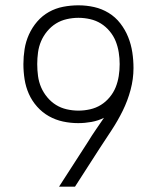

<svg xmlns="http://www.w3.org/2000/svg" viewBox="-20 -702 590 722"><path d="M202 0 311 -169Q325 -192 340.5 -214.5Q356 -237 371 -259Q349 -248 324 -243.5Q299 -239 274 -239Q245 -239 217 -245Q189 -251 164 -265Q139 -279 119.5 -301Q100 -323 88.5 -349Q77 -375 72.5 -403.5Q68 -432 68 -461Q68 -489 72.5 -517.5Q77 -546 89 -572.5Q101 -599 120 -621Q139 -643 164 -657Q189 -671 217.5 -676.5Q246 -682 275 -682Q305 -682 334 -675.5Q363 -669 388.5 -653.5Q414 -638 432.5 -614Q451 -590 462 -562.5Q473 -535 477.5 -505.5Q482 -476 482 -446Q482 -405 471 -364Q460 -323 441.5 -285.5Q423 -248 400 -213Q377 -178 354 -143L262 0ZM275 -286Q297 -286 319 -291Q341 -296 359.5 -307.5Q378 -319 392.5 -336.5Q407 -354 415 -374Q423 -394 426.5 -416Q430 -438 430 -461Q430 -483 426.5 -505Q423 -527 415 -547Q407 -567 392.5 -584.5Q378 -602 359.5 -613.5Q341 -625 319 -630Q297 -635 275 -635Q253 -635 231 -630Q209 -625 190.5 -613.5Q172 -602 157.5 -584.5Q143 -567 134.5 -547Q126 -527 123 -505Q120 -483 120 -461Q120 -438 123 -416Q126 -394 134.5 -374Q143 -354 157.5 -336.5Q172 -319 190.5 -307.5Q209 -296 231 -291Q253 -286 275 -286Z"/></svg>

Font: Lode Dark Term
Style: Regular
Weight: 400
Monospace: yes
Designer: Belleve Invis
Foundry: Belleve Invis
Version: Version 29.2.0